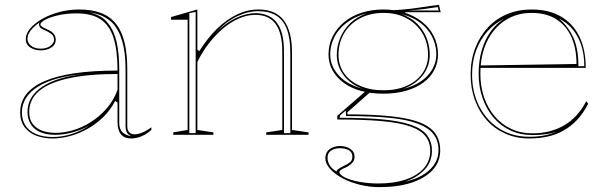

<svg xmlns="http://www.w3.org/2000/svg" viewBox="-20 -554 2499 789"><path d="M305 -515Q358 -515 395.5 -500.5Q433 -486 457 -455.5Q481 -425 492 -378.5Q503 -332 503 -269V-36Q503 -18 511.5 -10Q520 -2 532 -2Q548 -2 566.5 -10Q585 -18 602 -31V-20Q590 -9 576 -1Q562 7 547.5 11Q533 15 519 15Q491 15 477 -2Q463 -19 463 -54Q463 -84 463 -97.5Q463 -111 463 -118Q463 -125 463 -133L453 -139Q434 -102 405 -73.5Q376 -45 340.5 -25Q305 -5 268 5Q231 15 196 15Q160 15 130 4Q100 -7 81.5 -31Q63 -55 63 -92Q63 -177 163 -220.5Q263 -264 463 -264Q463 -347 446.5 -398.5Q430 -450 393.5 -474.5Q357 -499 295 -499Q252 -499 218 -491Q184 -483 165 -472.5Q146 -462 146 -453Q146 -449 153 -444Q160 -439 179 -431Q209 -417 209 -391Q209 -370 190.5 -358.5Q172 -347 147 -347Q124 -347 105 -358.5Q86 -370 86 -394Q86 -416 104 -437Q122 -458 153 -476Q184 -494 223.5 -504.5Q263 -515 305 -515ZM463 -250Q342 -250 261 -232Q180 -214 140 -179.5Q100 -145 100 -94Q100 -63 115 -44Q130 -25 154.5 -16.5Q179 -8 209 -8Q243 -8 280.5 -19Q318 -30 353.5 -52.5Q389 -75 418 -108Q447 -141 463 -185ZM196 9Q236 9 275 -3.5Q314 -16 347 -38Q313 -19 276.5 -9.5Q240 0 208 0Q171 0 145.5 -11Q120 -22 106.5 -43.5Q93 -65 93 -94Q93 -158 155 -198.5Q217 -239 329 -250Q204 -240 137 -198.5Q70 -157 70 -92Q70 -60 85 -37.5Q100 -15 128.5 -3Q157 9 196 9ZM345 -504Q370 -498 390 -487.5Q410 -477 425 -457Q448 -429 459 -382Q470 -335 470 -269V-48Q470 -35 474 -25Q478 -15 485.5 -8.5Q493 -2 502 1Q506 3 510 4Q514 5 519 6Q506 -1 501 -10.5Q496 -20 496 -37V-269Q496 -338 482 -385.5Q468 -433 440 -462Q427 -474 412 -482.5Q397 -491 380 -496Q363 -501 345 -504ZM147 -354Q171 -354 186.5 -365Q202 -376 202 -391Q202 -407 190.5 -415Q179 -423 166 -429Q158 -432 150 -437Q142 -442 141 -450Q139 -456 143 -462Q128 -452 116.5 -440.5Q105 -429 99 -417.5Q93 -406 93 -394Q93 -377 108.5 -365.5Q124 -354 147 -354Z M1248 -10V0H1074V-10L1140 -20V-342Q1140 -418 1112.5 -455.5Q1085 -493 1029 -493Q996 -493 961.5 -478Q927 -463 895.5 -436Q864 -409 837 -374Q810 -339 791 -299V-20L857 -10V0H692V-10L751 -20V-473H683V-484L791 -515V-350L799 -344Q833 -398 872 -436Q911 -474 954 -494.5Q997 -515 1042 -515Q1078 -515 1104 -503.5Q1130 -492 1146.5 -470Q1163 -448 1171.5 -415Q1180 -382 1180 -338V-20ZM758 -7H784V-505L758 -500ZM1147 -7H1173V-338Q1173 -396 1159 -433.5Q1145 -471 1116 -489.5Q1087 -508 1042 -508Q998 -508 953 -486.5Q908 -465 865 -418Q907 -460 949.5 -480Q992 -500 1032 -500Q1091 -498 1119 -459Q1147 -420 1147 -342Z M1539 215Q1498 215 1458 205Q1418 195 1386.5 178Q1355 161 1336 139.5Q1317 118 1317 96Q1317 79 1325.5 68Q1334 57 1348 51.5Q1362 46 1377 46Q1401 46 1419 57.5Q1437 69 1437 90Q1437 103 1430.5 111.5Q1424 120 1415 126Q1406 132 1396.5 136Q1387 140 1381 144Q1375 148 1375 153Q1375 164 1397 175Q1419 186 1456 193Q1493 200 1535 200Q1600 200 1648 183.5Q1696 167 1722 137Q1748 107 1748 66Q1748 30 1728 5Q1708 -20 1664 -35Q1620 -50 1546.5 -56.5Q1473 -63 1366 -63V-78L1489 -185L1501 -175L1407 -92L1408 -84Q1492 -84 1555.5 -79Q1619 -74 1663.5 -63.5Q1708 -53 1735.5 -36Q1763 -19 1776 6Q1789 31 1789 63Q1789 111 1758 144.5Q1727 178 1671.5 196.5Q1616 215 1539 215ZM1555 -169Q1506 -169 1465 -180Q1424 -191 1394 -212.5Q1364 -234 1347 -264Q1330 -294 1330 -330Q1330 -371 1347 -404.5Q1364 -438 1394 -463Q1424 -488 1465 -501.5Q1506 -515 1556 -515Q1604 -515 1644.5 -501.5Q1685 -488 1715.5 -463.5Q1746 -439 1763 -405Q1780 -371 1780 -330Q1780 -296 1764.5 -266Q1749 -236 1719.5 -214.5Q1690 -193 1648.5 -181Q1607 -169 1555 -169ZM1556 -183Q1611 -183 1652 -201.5Q1693 -220 1716 -253Q1739 -286 1739 -328Q1739 -378 1716 -417Q1693 -456 1652 -478.5Q1611 -501 1556 -501Q1501 -501 1459 -478.5Q1417 -456 1394 -417Q1371 -378 1371 -328Q1371 -286 1394 -253Q1417 -220 1459 -201.5Q1501 -183 1556 -183ZM1645 -491 1593 -512Q1613 -513 1632.5 -514.5Q1652 -516 1672 -518.5Q1692 -521 1711 -524Q1730 -527 1748 -529.5Q1766 -532 1784 -534L1791 -504H1645ZM1363 151Q1363 146 1370.5 140.5Q1378 135 1398 125Q1409 120 1418.5 112.5Q1428 105 1428 90Q1428 72 1413.5 63.5Q1399 55 1377 55Q1356 55 1341 64.5Q1326 74 1326 94Q1326 102 1328 109.5Q1330 117 1334.5 124.5Q1339 132 1346 138.5Q1353 145 1363 151ZM1643 193Q1675 186 1700.5 174Q1726 162 1744.5 145Q1763 128 1772.5 107.5Q1782 87 1782 63Q1782 24 1761.5 -2.5Q1741 -29 1696.5 -46Q1652 -63 1579.5 -70Q1507 -77 1402 -77L1401 -100L1377 -79L1376 -70Q1478 -70 1550 -63.5Q1622 -57 1667.5 -41.5Q1713 -26 1734 0.5Q1755 27 1755 66Q1755 111 1724.5 143.5Q1694 176 1643 193ZM1471 -189Q1421 -207 1392.5 -244.5Q1364 -282 1364 -328Q1364 -365 1378 -398.5Q1392 -432 1419 -458.5Q1446 -485 1488 -499Q1451 -490 1423 -473Q1395 -456 1376 -434Q1357 -412 1347 -385.5Q1337 -359 1337 -330Q1337 -305 1346.5 -283Q1356 -261 1374 -242Q1392 -223 1416.5 -210Q1441 -197 1471 -189ZM1638 -189Q1670 -197 1694.5 -210.5Q1719 -224 1736.5 -242.5Q1754 -261 1763.5 -283.5Q1773 -306 1773 -330Q1773 -359 1763.5 -385Q1754 -411 1736 -433Q1718 -455 1690.5 -471.5Q1663 -488 1627 -497Q1668 -483 1694 -457Q1720 -431 1733 -398Q1746 -365 1746 -328Q1746 -282 1717.5 -245Q1689 -208 1638 -189ZM1657 -511H1783L1779 -525Q1755 -521 1723 -517Q1691 -513 1657 -511Z M2165 -515Q2236 -515 2286 -485.5Q2336 -456 2361.5 -402.5Q2387 -349 2387 -275H1954V-285L2349 -291Q2349 -356 2327.5 -403Q2306 -450 2265 -475.5Q2224 -501 2164 -501Q2103 -501 2055.5 -470Q2008 -439 1981 -383Q1954 -327 1954 -251Q1954 -198 1969.5 -153.5Q1985 -109 2013 -76Q2041 -43 2080.5 -24.5Q2120 -6 2168 -6Q2205 -6 2238 -14.5Q2271 -23 2298.5 -39Q2326 -55 2349 -80Q2372 -105 2389 -138L2397 -128Q2378 -90 2353 -63Q2328 -36 2297.5 -18.5Q2267 -1 2231.5 7Q2196 15 2155 15Q2101 15 2056.5 -5Q2012 -25 1980.5 -60Q1949 -95 1931.5 -143Q1914 -191 1914 -247Q1914 -307 1932.5 -355.5Q1951 -404 1984 -440Q2017 -476 2063 -495.5Q2109 -515 2165 -515ZM1920 -247Q1920 -173 1950.5 -115Q1981 -57 2033.5 -24.5Q2086 8 2155 8Q2191 8 2220 2Q2249 -4 2271 -15Q2253 -7 2226.5 -3Q2200 1 2168 1Q2118 1 2077.5 -18Q2037 -37 2008 -71Q1979 -105 1963 -151Q1947 -197 1947 -251Q1947 -329 1975 -388Q2003 -447 2053 -478Q2012 -458 1982.5 -424.5Q1953 -391 1936.5 -346.5Q1920 -302 1920 -247ZM2357 -282H2381Q2381 -332 2368 -370Q2355 -408 2332 -435Q2309 -462 2276 -478Q2312 -450 2334.5 -403Q2357 -356 2357 -282Z"/></svg>

Font: Kalnia Glaze Thin ExtraLight
Style: Regular
Weight: 250
Version: Version 1.110